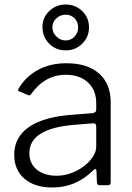

<svg xmlns="http://www.w3.org/2000/svg" viewBox="-20 -820 584 850"><path d="M212 10Q133 10 88 -29Q43 -68 43 -135Q43 -213 108.5 -258Q174 -303 300 -312L389 -319Q406 -321 406 -334V-363Q406 -421 369.5 -455Q333 -489 271 -489Q179 -489 118 -404Q115 -399 112 -398Q109 -397 105 -399L64 -416Q60 -418 60 -421Q60 -425 63 -429Q94 -481 148 -510.5Q202 -540 274 -540Q367 -540 418.5 -494.5Q470 -449 470 -368V-13Q470 0 458 0H421Q409 0 409 -13L407 -65Q405 -72 402 -72Q399 -72 394 -67Q354 -28 309.5 -9Q265 10 212 10ZM391 -274 316 -268Q110 -253 110 -142Q110 -96 143 -69Q176 -42 231 -42Q264 -42 296 -54Q328 -66 354 -86Q406 -129 406 -171V-259Q406 -276 391 -274ZM271 -597Q227 -597 197.5 -627Q168 -657 168 -701Q168 -742 198 -771Q228 -800 271 -800Q314 -800 344 -771Q374 -742 374 -699Q374 -656 344 -626.5Q314 -597 271 -597ZM270 -755Q247 -755 229.5 -739Q212 -723 212 -698Q212 -676 229.5 -658.5Q247 -641 270 -641Q294 -641 310 -658Q326 -675 326 -698Q326 -723 310 -739Q294 -755 270 -755Z"/></svg>

Font: Libre Franklin Light
Style: Regular
Weight: 300
Designer: Pablo Impallari, Rodrigo Fuenzalida
Foundry: Impallari Type
Version: Version 1.002; ttfautohint (v1.5)